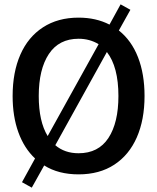

<svg xmlns="http://www.w3.org/2000/svg" viewBox="-20 -791 723 882"><path d="M644 -350Q644 -241 608.5 -160Q573 -79 505 -34.5Q437 10 341 10Q248 10 183 -31L126 71L81 46L141 -63Q91 -110 64.5 -183Q38 -256 38 -350Q38 -459 73.5 -540Q109 -621 177.5 -665.5Q246 -710 341 -710Q421 -710 483 -678L534 -771L579 -746L526 -651Q584 -605 614 -528Q644 -451 644 -350ZM199 -166 433 -588Q392 -613 341 -613Q251 -613 204.5 -543Q158 -473 158 -350Q158 -233 199 -166ZM524 -350Q524 -484 471 -552L234 -124Q277 -87 341 -87Q432 -87 478 -157Q524 -227 524 -350Z"/></svg>

Font: Niramit SemiBold
Style: Regular
Weight: 600
Designer: Katatrad Aksorn Co.,Ltd.
Foundry: Cadson Demak Co.,Ltd.
Version: Version 1.001; ttfautohint (v1.6)